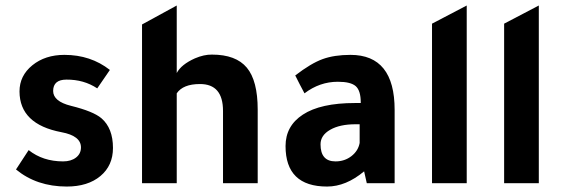

<svg xmlns="http://www.w3.org/2000/svg" viewBox="-20 -665 2044 697"><path d="M333 -344.2Q284.2 -376.5 221.2 -376Q173.3 -376 172.9 -335Q172.9 -296.9 237.8 -280.8Q318.8 -260.7 348.1 -235.8Q390.1 -199.7 390.1 -127.9Q390.1 -64 344.5 -25.9Q298.8 12.2 222.2 12.2Q113.3 12.2 38.1 -49.8L84 -120.1Q135.7 -79.1 209 -79.1Q237.8 -79.1 255.9 -93Q273.9 -106.9 273.9 -129.9Q273.9 -171.9 203.1 -185.1Q51.3 -213.9 50.8 -333Q50.8 -390.1 97.4 -428Q144 -465.8 213.9 -465.8Q309.1 -465.8 378.9 -411.1Z M495.6 -576.2 621.6 -645V-399.9Q637.7 -430.7 687.5 -453.1Q720.7 -467.3 749.5 -466.8Q836.4 -466.8 876 -419.4Q915.5 -372.1 915.5 -267.1V0H789.6V-262.2Q789.6 -360.4 705.6 -359.9Q644.5 -359.9 621.6 -326.2V0H495.6Z M1412.6 0H1311.5L1301.8 -43Q1235.8 12.2 1167.5 12.2Q1016.6 12.2 1016.6 -134.8Q1016.6 -208 1079.6 -249Q1143.6 -291 1268.6 -291H1289.6V-293Q1289.6 -335.9 1271.5 -352.1Q1253.4 -368.2 1206.5 -368.2Q1140.6 -368.2 1085.4 -326.2Q1067.4 -359.4 1051.8 -391.1Q1108.9 -435.1 1151.1 -450.4Q1193.4 -465.8 1252.4 -465.8Q1412.6 -465.8 1412.6 -266.1ZM1285.6 -213.9H1270.5Q1213.4 -213.9 1178.5 -193.8Q1143.6 -173.8 1143.6 -141.1Q1143.6 -79.1 1197.8 -79.1Q1231 -79.1 1255.6 -98.1Q1280.3 -117.2 1285.6 -146Z M1674.3 -645V0H1548.3V-579.1Z M1936 -645V0H1810.1V-579.1Z"/></svg>

Font: Tajawal
Style: Bold
Weight: 700
Designer: Boutros Fonts
Foundry: Created by Boutros International 2017
Version: Version 1.700